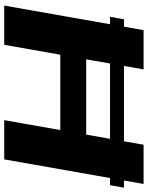

<svg xmlns="http://www.w3.org/2000/svg" viewBox="87 -802 715 930"><g transform="rotate(90 445.0 -337.5)"><path d="M62 -512.5H877.5L889.5 -580H74ZM7.5 0H197.5L245.5 -271.5H610.5L562.5 0H752.5L871.5 -675H681.5L632.5 -397H268L316.5 -675H126.5Z"/></g></svg>

Font: Anybody Expanded
Style: Bold Italic
Weight: 700
Width: 7
Italic angle: -10°
Version: Version 1.113;gftools[0.9.25]